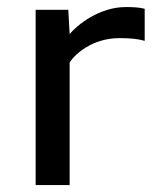

<svg xmlns="http://www.w3.org/2000/svg" viewBox="-20 -532 457 552"><path d="M323.7 -422.4C353 -422.4 376 -420.4 396 -414.6V-506.8C378.9 -511.2 360.8 -511.7 341.3 -511.7C265.1 -511.7 201.7 -460 180.2 -434.1L176.3 -503.9H82.5V0H180.2V-352.5C196.3 -377 245.6 -422.4 323.7 -422.4Z"/></svg>

Font: Inder
Style: Regular
Weight: 400
Designer: Irina Smirnova
Foundry: Irina Smirnova
Version: Version 1.001